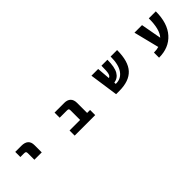

<svg xmlns="http://www.w3.org/2000/svg" viewBox="344 -1878 3313 3313"><g transform="rotate(-45 2000.0 -221.5)"><path d="M333 -399.4V-524.4H480.5Q650.4 -524.4 650.4 -372.1V-195.3H470.7V-353.5Q470.7 -380.9 460.9 -390.1Q451.2 -399.4 423.8 -399.4Z M1514.6 -356.4Q1514.6 -382.8 1505.4 -391.1Q1496.1 -399.4 1469.7 -399.4H1292V-524.4H1528.3Q1604.5 -524.4 1645 -484.4Q1685.5 -444.3 1685.5 -366.2V-123H1757.8V2H1256.8V-123H1514.6Z M2267.6 2 2192.4 -524.4H2356.4L2376 -283.2Q2409.2 -291 2422.9 -338.4Q2436.5 -385.7 2436.5 -524.4H2582Q2582 -344.7 2532.7 -259.8Q2483.4 -174.8 2386.7 -160.2L2388.7 -127.9H2404.3Q2518.6 -127.9 2589.4 -227.1Q2660.2 -326.2 2660.2 -524.4H2818.4Q2818.4 -249 2703.1 -123.5Q2587.9 2 2345.7 2Z M3495.1 -148.4Q3592.8 -254.9 3591.8 -524.4H3762.7Q3762.7 -235.4 3621.6 -77.1Q3480.5 81.1 3237.3 81.1V-43.9Q3309.6 -43.9 3358.4 -59.6L3242.2 -524.4H3426.8Z"/></g></svg>

Font: Gen Shin Gothic Monospace Heavy
Style: Bold
Weight: 800
Designer: [Source Han Sans]
Ryoko NISHIZUKA  (kana & ideographs); Paul D. Hunt (Latin, Greek & Cyrillic); Wenlong ZHANG  (bopomofo
Version: Version 1.002.20150607